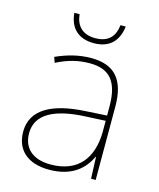

<svg xmlns="http://www.w3.org/2000/svg" viewBox="-110 -796 731 884"><g transform="rotate(15 255.5 -354.0)"><path d="M379 -718H354C348 -665 321 -630 256 -630C195 -630 164 -665 159 -718H134C140 -645 184 -606 256 -606C328 -606 370 -645 379 -718ZM264 -537C205 -537 150 -522 97 -498L106 -472C163 -501 211 -512 264 -512C357 -512 402 -463 402 -343V-300L299 -294C142 -285 48 -234 48 -129C48 -45 102 10 208 10C316 10 372 -42 400 -103H402L406 0H428V-350C428 -480 373 -537 264 -537ZM301 -270 402 -275V-220C400 -99 341 -15 208 -15C123 -15 76 -58 76 -129C76 -222 165 -263 301 -270Z"/></g></svg>

Font: Noto Kufi Arabic Thin
Style: Regular
Weight: 100
Designer: Monotype Design Team, David Williams, Khaled Hosny
Foundry: Google LLC
Version: Version 2.109